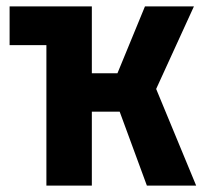

<svg xmlns="http://www.w3.org/2000/svg" viewBox="-20 -580 644 600"><path d="M10 -439V-560H267V-351H347L433 -560H586L468 -302L593 0H439L354 -231H267V0H125V-439Z"/></svg>

Font: Tektur SemiCondensed SemiBold
Style: Regular
Weight: 600
Width: 4
Designer: Adam Jagosz
Foundry: Adam Jagosz
Version: Version 1.005;gftools[0.9.30]